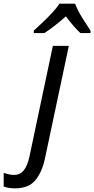

<svg xmlns="http://www.w3.org/2000/svg" viewBox="-146 -786 513 1046"><path d="M-64 240Q-101 240 -126 230V156Q-114 160 -99 163.5Q-84 167 -68 167Q-7 167 14 69L142 -536H229L99 77Q83 152 46.5 196Q10 240 -64 240ZM38 -606V-619Q55 -635 83 -661Q111 -687 137.5 -715.5Q164 -744 178 -766H263Q278 -727 303 -687.5Q328 -648 347 -619V-606H292Q274 -622 253.5 -646Q233 -670 213 -697Q183 -670 152.5 -646.5Q122 -623 96 -606Z"/></svg>

Font: Noto IKEA Latin
Style: Italic
Weight: 400
Italic angle: -12°
Designer: Monotype Design Team
Foundry: Monotype Imaging Inc.
Version: Version 1.0